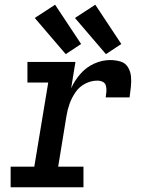

<svg xmlns="http://www.w3.org/2000/svg" viewBox="-20 -792 616 812"><path d="M25 0H333V-87H226L261 -301Q265 -327 274 -352.5Q283 -378 299 -401.5Q315 -425 340 -438Q365 -451 392 -451Q404 -451 414.5 -446Q425 -441 428 -429Q431 -417 430 -405Q429 -393 427 -380H528Q531 -403 533.5 -425Q536 -447 534 -468.5Q532 -490 521 -508Q510 -526 489 -532Q468 -538 446 -538Q412 -538 378.5 -523Q345 -508 320.5 -480Q296 -452 281 -419L299 -530H96V-443H184L125 -87H25ZM428 -563 493 -606 383 -772 297 -716ZM258 -563 323 -606 213 -772 127 -716Z"/></svg>

Font: Iosevka Sparkle Medium Oblique
Style: Regular
Weight: 500
Italic angle: -9°
Designer: Belleve Invis
Foundry: Belleve Invis
Version: Version 4.5.0; ttfautohint (v1.8.3)